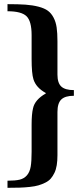

<svg xmlns="http://www.w3.org/2000/svg" viewBox="-20 -749 391 925"><path d="M16.1 155.8V121.6Q53.7 121.6 75 116.5Q96.2 111.3 109.9 95.5Q123.5 79.6 127.9 53.7Q132.3 27.8 132.3 -17.6V-147.9Q132.3 -200.2 139.2 -227.5Q147.9 -268.6 200.7 -298.8V-300.8Q153.3 -327.1 141.1 -367.2Q132.3 -395 132.3 -465.3V-579.6Q132.3 -647 107.7 -670.9Q83 -694.8 16.1 -694.8V-729Q68.4 -729 103 -726.6Q137.7 -724.1 166.3 -716.6Q194.8 -709 210.9 -697Q227.1 -685.1 238 -664.3Q249 -643.6 252.9 -616.7Q256.8 -589.8 256.8 -550.3V-389.6Q256.8 -349.1 275.4 -332Q293.9 -314.9 335.9 -314.9V-287.6Q293.9 -287.6 275.4 -269.8Q256.8 -252 256.8 -209.5V-1.5Q256.8 25.4 253.4 46.6Q250 67.9 242.2 84Q234.4 100.1 224.4 111.6Q214.4 123 198 131.1Q181.6 139.2 165 144Q148.4 148.9 123 151.6Q97.7 154.3 74 155Q50.3 155.8 16.1 155.8Z"/></svg>

Font: Elstob 10pt
Style: Bold
Weight: 700
Designer: Peter S. Baker
Version: Version 1.015